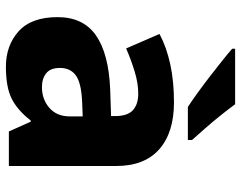

<svg xmlns="http://www.w3.org/2000/svg" viewBox="-103 -703 816 650"><g transform="rotate(90 305.0 -378.0)"><path d="M326 -559Q429 -559 485.5 -509Q542 -459 542 -363V0H425L392 -74H388Q353 -29 314 -9.5Q275 10 206 10Q134 10 86 -33Q38 -76 38 -165Q38 -252 100 -295Q162 -338 282 -343L373 -346V-359Q373 -402 353 -420Q333 -438 297 -438Q262 -438 222.5 -426Q183 -414 144 -397L95 -510Q140 -534 198 -546.5Q256 -559 326 -559ZM323 -248Q260 -245 235 -226.5Q210 -208 210 -173Q210 -141 228 -126.5Q246 -112 275 -112Q316 -112 345 -137Q374 -162 374 -206V-250ZM333 -766Q349 -744 371 -716.5Q393 -689 415.5 -663.5Q438 -638 454 -620V-606H342Q322 -619 295 -638.5Q268 -658 239.5 -680Q211 -702 186 -722Q161 -742 145 -756V-766Z"/></g></svg>

Font: Noto Sans Canadian Aboriginal ExtraBold
Style: Regular
Weight: 800
Designer: Monotype Design Team, Typotheque's Kevin King
Foundry: Monotype Imaging Inc.
Version: Version 2.004; ttfautohint (v1.8.4.7-5d5b)